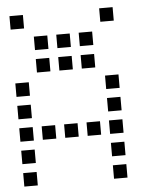

<svg xmlns="http://www.w3.org/2000/svg" viewBox="-54 -826 707 853"><g transform="rotate(-5 300.0 -400.0)"><path d="M21 -780Q20 -780 20 -780Q20 -780 20 -779V-721Q20 -720 20 -720Q20 -720 21 -720H79Q80 -720 80 -720Q80 -720 80 -721V-779Q80 -780 80 -780Q80 -780 79 -780ZM421 -780Q420 -780 420 -780Q420 -780 420 -779V-721Q420 -720 420 -720Q420 -720 421 -720H479Q480 -720 480 -720Q480 -720 480 -721V-779Q480 -780 480 -780Q480 -780 479 -780ZM121 -680Q120 -680 120 -680Q120 -680 120 -679V-621Q120 -620 120 -620Q120 -620 121 -620H179Q180 -620 180 -620Q180 -620 180 -621V-679Q180 -680 180 -680Q180 -680 179 -680ZM221 -680Q220 -680 220 -680Q220 -680 220 -679V-621Q220 -620 220 -620Q220 -620 221 -620H279Q280 -620 280 -620Q280 -620 280 -621V-679Q280 -680 280 -680Q280 -680 279 -680ZM321 -680Q320 -680 320 -680Q320 -680 320 -679V-621Q320 -620 320 -620Q320 -620 321 -620H379Q380 -620 380 -620Q380 -620 380 -621V-679Q380 -680 380 -680Q380 -680 379 -680ZM121 -580Q120 -580 120 -580Q120 -580 120 -579V-521Q120 -520 120 -520Q120 -520 121 -520H179Q180 -520 180 -520Q180 -520 180 -521V-579Q180 -580 180 -580Q180 -580 179 -580ZM221 -580Q220 -580 220 -580Q220 -580 220 -579V-521Q220 -520 220 -520Q220 -520 221 -520H279Q280 -520 280 -520Q280 -520 280 -521V-579Q280 -580 280 -580Q280 -580 279 -580ZM321 -580Q320 -580 320 -580Q320 -580 320 -579V-521Q320 -520 320 -520Q320 -520 321 -520H379Q380 -520 380 -520Q380 -520 380 -521V-579Q380 -580 380 -580Q380 -580 379 -580ZM21 -480Q20 -480 20 -480Q20 -480 20 -479V-421Q20 -420 20 -420Q20 -420 21 -420H79Q80 -420 80 -420Q80 -420 80 -421V-479Q80 -480 80 -480Q80 -480 79 -480ZM421 -480Q420 -480 420 -480Q420 -480 420 -479V-421Q420 -420 420 -420Q420 -420 421 -420H479Q480 -420 480 -420Q480 -420 480 -421V-479Q480 -480 480 -480Q480 -480 479 -480ZM21 -380Q20 -380 20 -380Q20 -380 20 -379V-321Q20 -320 20 -320Q20 -320 21 -320H79Q80 -320 80 -320Q80 -320 80 -321V-379Q80 -380 80 -380Q80 -380 79 -380ZM421 -380Q420 -380 420 -380Q420 -380 420 -379V-321Q420 -320 420 -320Q420 -320 421 -320H479Q480 -320 480 -320Q480 -320 480 -321V-379Q480 -380 480 -380Q480 -380 479 -380ZM21 -280Q20 -280 20 -280Q20 -280 20 -279V-221Q20 -220 20 -220Q20 -220 21 -220H79Q80 -220 80 -220Q80 -220 80 -221V-279Q80 -280 80 -280Q80 -280 79 -280ZM121 -280Q120 -280 120 -280Q120 -280 120 -279V-221Q120 -220 120 -220Q120 -220 121 -220H179Q180 -220 180 -220Q180 -220 180 -221V-279Q180 -280 180 -280Q180 -280 179 -280ZM221 -280Q220 -280 220 -280Q220 -280 220 -279V-221Q220 -220 220 -220Q220 -220 221 -220H279Q280 -220 280 -220Q280 -220 280 -221V-279Q280 -280 280 -280Q280 -280 279 -280ZM321 -280Q320 -280 320 -280Q320 -280 320 -279V-221Q320 -220 320 -220Q320 -220 321 -220H379Q380 -220 380 -220Q380 -220 380 -221V-279Q380 -280 380 -280Q380 -280 379 -280ZM421 -280Q420 -280 420 -280Q420 -280 420 -279V-221Q420 -220 420 -220Q420 -220 421 -220H479Q480 -220 480 -220Q480 -220 480 -221V-279Q480 -280 480 -280Q480 -280 479 -280ZM21 -180Q20 -180 20 -180Q20 -180 20 -179V-121Q20 -120 20 -120Q20 -120 21 -120H79Q80 -120 80 -120Q80 -120 80 -121V-179Q80 -180 80 -180Q80 -180 79 -180ZM421 -180Q420 -180 420 -180Q420 -180 420 -179V-121Q420 -120 420 -120Q420 -120 421 -120H479Q480 -120 480 -120Q480 -120 480 -121V-179Q480 -180 480 -180Q480 -180 479 -180ZM21 -80Q20 -80 20 -80Q20 -80 20 -79V-21Q20 -20 20 -20Q20 -20 21 -20H79Q80 -20 80 -20Q80 -20 80 -21V-79Q80 -80 80 -80Q80 -80 79 -80ZM421 -80Q420 -80 420 -80Q420 -80 420 -79V-21Q420 -20 420 -20Q420 -20 421 -20H479Q480 -20 480 -20Q480 -20 480 -21V-79Q480 -80 480 -80Q480 -80 479 -80Z"/></g></svg>

Font: Doto Medium
Style: Regular
Weight: 500
Monospace: yes
Version: Version 1.000